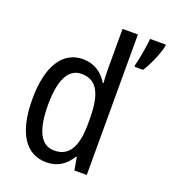

<svg xmlns="http://www.w3.org/2000/svg" viewBox="-140 -863 868 976"><g transform="rotate(20 294.5 -375.0)"><path d="M222 10C283 10 325 -20 355 -69H359L371 0H438V-760H355V-543C355 -523 356 -494 358 -468H354C325 -517 279 -547 220 -547C111 -547 46 -448 46 -268C46 -86 110 10 222 10ZM589 -750V-760H504C502 -725 486 -638 478 -611V-600H524C549 -637 580 -709 589 -750ZM239 -60C166 -60 131 -132 131 -267C131 -399 165 -474 238 -474C322 -474 355 -408 355 -272V-246C355 -122 319 -60 239 -60Z"/></g></svg>

Font: Noto Sans Georgian Condensed
Style: Regular
Weight: 400
Width: 3
Designer: Monotype Design Team, Akaki Razmadze
Foundry: Google LLC
Version: Version 2.005